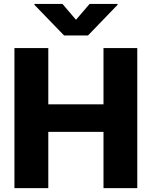

<svg xmlns="http://www.w3.org/2000/svg" viewBox="-20 -977 788 997"><path d="M304.3 -956.7H158.7V-952.1L312.5 -793H437.1L590.6 -952.1V-956.7H445.3L374.6 -874.3ZM55 0H230.8V-292.3H517.4V0H692.8V-727.3H517.4V-435.4H230.8V-727.3H55Z"/></svg>

Font: TID UI Extra Bold
Style: Regular
Weight: 800
Designer: The TID Project Authors
Foundry: Bakken & Bæck
Version: Version 1.001;hotconv 1.0.109;makeotfexe 2.5.65596